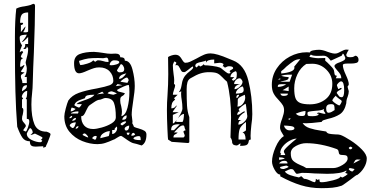

<svg xmlns="http://www.w3.org/2000/svg" viewBox="-20 -748 1936 1003"><path d="M244 -47Q244 -41 228 -2Q219 16 219 19L206 24V16Q194 16 184 17Q174 18 165 18Q151 18 143.5 12.5Q136 7 136 -10Q110 -10 97 -29Q84 -48 70 -86Q63 -176 60.5 -270.5Q58 -365 58 -493V-557Q58 -644 65 -703Q82 -712 108 -715Q112 -716 126 -718.5Q140 -721 151 -727L154 -728Q163 -728 163 -717Q163 -637 157 -475Q153 -396 151 -314Q151 -292 147 -254Q146 -246 145 -233Q144 -220 144 -202Q144 -137 160 -98.5Q176 -60 224 -60Q244 -53 244 -47ZM85 -629H99Q99 -627 100 -626Q101 -625 101 -624Q101 -622 96.5 -619.5Q92 -617 89 -617V-580Q92 -584 101.5 -596.5Q111 -609 114 -610Q113 -607 110 -597.5Q107 -588 101 -580Q102 -580 105 -579.5Q108 -579 112 -579Q127 -579 127 -585V-683Q101 -683 93 -670.5Q85 -658 85 -629ZM114 -610ZM108 -370Q105 -366 100 -363.5Q95 -361 92 -358Q89 -355 89 -349Q89 -341 93 -333Q97 -325 97 -314H120V-346H108Q120 -362 120 -391Q120 -397 117 -407Q114 -417 114 -423L120 -448Q127 -471 127 -494Q126 -497 124 -500.5Q122 -504 120 -506Q120 -492 108 -492L101 -494Q108 -497 110 -503Q112 -509 112 -518H127V-555Q121 -548 110.5 -538.5Q100 -529 98 -529L95 -530Q114 -551 120 -567Q109 -567 96 -564.5Q83 -562 83 -553Q83 -530 89 -521Q95 -512 95 -511Q95 -509 89 -495.5Q83 -482 83 -475Q85 -476 88.5 -478.5Q92 -481 95 -481Q97 -481 99 -478.5Q101 -476 101 -475Q98 -472 94 -465Q90 -458 89 -454Q89 -448 94.5 -446.5Q100 -445 101 -444Q90 -441 87.5 -428Q85 -415 85 -399Q93 -399 98 -403.5Q103 -408 105 -408L108 -407Q105 -399 98.5 -389Q92 -379 89 -375Q92 -370 108 -370ZM95 -271Q97 -273 105.5 -278Q114 -283 117.5 -289Q121 -295 121 -303Q107 -303 101 -295Q95 -287 95 -271ZM133 -111Q133 -121 130.5 -124Q128 -127 120 -127V-228L114 -234Q122 -234 122 -273Q112 -273 103 -262.5Q94 -252 94 -241Q94 -240 97.5 -237.5Q101 -235 101 -234L95 -228V-185Q102 -183 102 -172Q102 -165 99 -150Q95 -140 95 -128Q95 -117 105 -107Q115 -97 115 -90Q115 -87 109 -79.5Q103 -72 101 -67Q102 -67 107 -64Q112 -61 114 -61Q119 -61 126 -82Q133 -103 133 -111ZM194 -18Q195 -19 198.5 -22Q202 -25 202 -29Q202 -31 186 -39Q170 -47 163 -50Q160 -50 153 -46.5Q146 -43 138 -43Q141 -44 145.5 -49Q150 -54 151 -55Q151 -62 147.5 -69Q144 -76 138 -79Q135 -79 128.5 -67.5Q122 -56 120 -50Q120 -29 145 -17Q170 -5 191 -5Q197 -5 201 -13Z M704 -77Q725 -71 735 -64.5Q745 -58 745 -45Q745 -2 720 12Q689 2 677 0Q665 -2 632 -26Q615 -38 613 -38Q605 -38 590.5 -28Q576 -18 572 -18Q548 -7 529 -1Q510 5 489 5Q450 5 410 -11Q370 -27 343 -59.5Q316 -92 316 -140Q316 -153 323.5 -181.5Q331 -210 337 -223Q356 -250 392 -263Q428 -276 486 -286Q532 -295 552 -302.5Q572 -310 572 -325Q572 -355 552.5 -375.5Q533 -396 498 -396Q484 -396 471 -392Q458 -388 437 -379Q407 -365 393 -365Q367 -365 367 -418Q367 -454 396 -465.5Q425 -477 471 -477Q480 -477 494.5 -475Q509 -473 516 -472Q543 -467 560 -467L583 -468Q608 -468 608 -449Q620 -449 626 -445.5Q632 -442 632 -431Q660 -431 672 -385Q684 -339 684 -299Q684 -272 676 -222Q668 -172 668 -148Q668 -142 670 -130.5Q672 -119 672 -113L671 -104L677 -93Q677 -87 683 -84Q689 -81 704 -77ZM518 -429Q531 -424 547 -424Q547 -447 536 -447Q532 -447 527.5 -445.5Q523 -444 518 -444L492 -445Q459 -445 441 -442.5Q423 -440 393 -430Q393 -426 395.5 -418Q398 -410 400 -408Q411 -408 435.5 -415.5Q460 -423 467 -433L477 -425Q478 -425 483 -429Q488 -433 492 -433Q504 -433 518 -429ZM603 -423Q603 -433 576 -433Q567 -433 560 -425.5Q553 -418 553 -408L563 -407Q573 -407 588 -411.5Q603 -416 603 -423ZM591 -381Q591 -378 595 -374Q599 -370 604 -370Q618 -370 623.5 -374Q629 -378 629 -388Q629 -395 623.5 -404Q618 -413 611 -413ZM602 -336Q621 -336 640 -365Q637 -364 626 -361Q615 -358 608.5 -351.5Q602 -345 602 -336ZM643 -343Q637 -343 625.5 -335.5Q614 -328 609 -321L646 -315Q646 -317 649 -322Q652 -327 652 -329Q652 -333 648.5 -338Q645 -343 643 -343ZM620 -303 594 -309 585 -298ZM633 -260Q627 -250 618 -246Q613 -243 610.5 -239Q608 -235 608 -223Q608 -209 613 -194Q617 -176 617 -165Q617 -155 614 -141Q636 -146 646 -185Q656 -224 656 -268Q656 -294 653 -304Q643 -304 623.5 -295Q604 -286 591 -278Q593 -272 598.5 -270Q604 -268 616 -265.5Q628 -263 633 -260ZM542 -260Q547 -258 556.5 -256Q566 -254 572 -253Q575 -254 581 -256Q587 -258 591 -260Q586 -263 577 -266.5Q568 -270 564 -271Q558 -271 551 -268Q544 -265 542 -260ZM514 -269 486 -255 523 -260ZM407 -204H380Q384 -210 395.5 -215Q407 -220 420 -224Q441 -231 454 -237.5Q467 -244 473 -253H469Q450 -253 437.5 -250Q425 -247 424 -235Q416 -232 402.5 -227.5Q389 -223 380.5 -216.5Q372 -210 368 -199Q370 -196 380 -191Q390 -186 393 -186Q395 -186 401 -193.5Q407 -201 407 -204ZM585 -134V-138Q585 -184 575.5 -210Q566 -236 530 -236Q525 -236 515 -231.5Q505 -227 501 -227Q490 -227 472.5 -215Q455 -203 449 -199Q443 -195 438.5 -186.5Q434 -178 430 -170Q424 -156 418.5 -148.5Q413 -141 404 -141Q404 -110 420 -92Q436 -74 467 -74Q483 -74 512 -82Q541 -90 563 -103.5Q585 -117 585 -134ZM349 -166Q356 -166 363 -170Q370 -174 375 -179Q371 -181 365.5 -183Q360 -185 356 -186Q353 -186 351 -178Q349 -170 349 -166ZM390 -165Q390 -166 385 -166Q376 -166 364.5 -163Q353 -160 350 -155H387Q390 -158 390 -165ZM619 -122Q632 -122 637 -127Q642 -132 642 -145Q634 -145 626.5 -137.5Q619 -130 619 -122ZM343 -133 344 -130Q347 -130 352 -133Q357 -136 357 -138L356 -143Q353 -143 348 -139Q343 -135 343 -133ZM356 -117Q377 -117 377 -132Q364 -132 356 -117ZM619 -93Q623 -95 631 -101.5Q639 -108 639 -111Q639 -114 635 -114Q629 -114 620.5 -109.5Q612 -105 609 -100Q610 -98 613 -95.5Q616 -93 619 -93ZM376 -109Q366 -109 356.5 -105Q347 -101 344 -93Q345 -89 350.5 -84.5Q356 -80 359 -79Q366 -79 371 -91Q376 -103 376 -109ZM638 -66Q655 -66 655 -92Q649 -92 640 -87Q631 -82 631 -75Q631 -72 633.5 -69Q636 -66 638 -66ZM390 -89Q377 -89 375 -75Q390 -77 390 -89ZM592 -78 591 -87Q588 -86 583.5 -81Q579 -76 578 -74Q578 -72 579 -70.5Q580 -69 580 -69H566V-48Q576 -48 584 -57.5Q592 -67 592 -78ZM554 -63Q538 -63 521 -52.5Q504 -42 504 -26L547 -37Q549 -37 551 -47.5Q553 -58 554 -63ZM657 -55H642Q642 -46 649 -42Q657 -47 657 -55ZM686 -46Q681 -54 677 -54Q672 -54 669 -49Q666 -44 666 -39Q683 -39 686 -46ZM441 -30Q441 -35 433.5 -43Q426 -51 422 -51Q415 -51 411 -43Q415 -41 425.5 -35.5Q436 -30 441 -30ZM485 -37 480 -38Q468 -38 461 -26Q474 -18 476 -18Q480 -18 482.5 -24.5Q485 -31 485 -37ZM715 -16Q715 -25 713.5 -31Q712 -37 705 -37Q697 -37 688.5 -34Q680 -31 677 -26Q677 -16 715 -16Z M1184 -30 1185 -64Q1187 -110 1187 -133Q1187 -240 1166 -321Q1152 -333 1142 -344Q1128 -359 1115 -365Q1102 -371 1071 -371Q1049 -371 1028 -364.5Q1007 -358 975 -339Q963 -332 959 -317.5Q955 -303 955 -281Q955 -227 957 -195.5Q959 -164 969 -136V-7Q969 -1 960 -1Q930 -3 905 -5Q880 -7 877 -7L858 -19Q857 -20 854.5 -75Q852 -130 852 -173Q852 -214 855 -250Q859 -308 859 -361L858 -450Q865 -455 876.5 -458.5Q888 -462 895 -462Q909 -462 917 -455Q925 -448 932 -435Q941 -420 948 -420Q961 -420 973 -425.5Q985 -431 1006 -442Q1031 -456 1046.5 -462.5Q1062 -469 1080 -469Q1111 -469 1176 -441L1198 -432Q1257 -409 1277.5 -326.5Q1298 -244 1298 -152Q1298 -126 1293 -94Q1289 -56 1289 -38Q1289 -25 1290 -19Q1280 -19 1279 -9Q1278 1 1271 7.5Q1264 14 1234 14Q1236 8 1236 3Q1236 1 1235 1Q1233 2 1227.5 6.5Q1222 11 1217 12Q1206 12 1198 7L1193 -1Q1193 -18 1184 -30ZM1129 -395Q1133 -394 1148 -381Q1150 -380 1159.5 -372Q1169 -364 1176 -364Q1184 -364 1184 -371L1179 -376Q1181 -380 1189.5 -384Q1198 -388 1198 -392Q1198 -402 1176 -402Q1169 -402 1163.5 -398.5Q1158 -395 1154 -395Q1149 -402 1145 -402L1143 -401L1148 -413Q1141 -420 1128 -420Q1122 -420 1113 -418.5Q1104 -417 1099 -417V-437Q1061 -437 1056 -420V-432Q1052 -429 1044 -427.5Q1036 -426 1034 -425Q1017 -422 1008.5 -417.5Q1000 -413 1000 -402Q1000 -401 1003 -399Q1006 -397 1006 -395L1019 -407Q1019 -407 1025 -401H1028Q1031 -402 1037 -406Q1043 -410 1043 -413L1049 -407Q1064 -407 1090 -403.5Q1116 -400 1129 -395ZM933 -181Q933 -194 932 -203.5Q931 -213 930 -220Q926 -244 926 -258Q926 -266 927 -271L914 -266Q921 -276 923.5 -282.5Q926 -289 928 -300L932 -321Q937 -340 947.5 -353Q958 -366 973 -377Q989 -389 989 -396Q989 -399 988 -401Q981 -399 965 -385Q963 -384 955 -377.5Q947 -371 942 -371Q933 -371 929 -375.5Q925 -380 920 -391Q916 -399 912.5 -403.5Q909 -408 902 -408Q898 -408 895 -407Q897 -409 899 -413Q901 -417 901 -420Q901 -423 896.5 -424.5Q892 -426 891 -427Q890 -427 886.5 -419Q883 -411 883 -407Q883 -389 887 -359Q890 -341 890 -330L889 -309Q891 -309 893 -306.5Q895 -304 895 -303Q895 -295 889 -279Q883 -261 883 -253H908L889 -235L895 -228Q883 -219 879 -209Q875 -199 875 -182Q894 -182 901 -198Q901 -194 903 -194Q903 -193 892.5 -179Q882 -165 882 -162H914L883 -148V-103Q892 -103 912.5 -135Q933 -167 933 -181ZM1217 -358V-362Q1217 -375 1210 -376Q1184 -366 1184 -345H1204L1191 -333L1198 -326Q1211 -332 1214 -338.5Q1217 -345 1217 -358ZM1205 -282Q1218 -282 1232.5 -295Q1247 -308 1247 -321Q1247 -325 1242 -332Q1237 -339 1232 -339Q1221 -339 1212 -329.5Q1203 -320 1203 -309H1235Q1223 -307 1214 -300Q1205 -293 1205 -282ZM1212 -259Q1230 -259 1241.5 -262.5Q1253 -266 1253 -278Q1253 -283 1252 -287.5Q1251 -292 1247 -297Q1234 -293 1223 -282Q1212 -271 1212 -259ZM1215 -241 1216 -235Q1220 -236 1224 -241.5Q1228 -247 1229 -250L1228 -253Q1215 -253 1215 -241ZM1222 -212Q1222 -197 1220 -191Q1237 -191 1249 -206Q1261 -221 1261 -239L1259 -253Q1244 -247 1233 -240.5Q1222 -234 1222 -226ZM1225 -97Q1241 -97 1256.5 -112Q1272 -127 1272 -142Q1272 -146 1271 -148Q1265 -206 1263 -206Q1261 -206 1244 -193.5Q1227 -181 1227 -175Q1227 -173 1230 -170Q1233 -167 1235 -167Q1227 -167 1223 -161Q1219 -155 1219 -148Q1229 -148 1241 -158Q1251 -166 1259 -166V-162Q1230 -146 1223 -121H1241Q1225 -117 1225 -97ZM900 -111H932Q936 -111 938.5 -124.5Q941 -138 941 -153Q931 -153 915.5 -137Q900 -121 900 -111ZM1226 -19H1263Q1263 -51 1247 -56Q1250 -57 1257.5 -61.5Q1265 -66 1265 -68V-111Q1238 -91 1232 -74Q1226 -57 1226 -19ZM874 -68H889L920 -99H914Q894 -99 884 -93Q874 -87 874 -68ZM886 -30H939Q941 -31 943 -34Q945 -37 945 -39Q945 -43 941.5 -50.5Q938 -58 938 -60Q938 -62 943 -65Q948 -68 951 -68Q947 -70 945.5 -77Q944 -84 942.5 -88.5Q941 -93 936 -93Q924 -93 907.5 -75.5Q891 -58 889 -56H908Q905 -51 898.5 -48Q892 -45 889 -41.5Q886 -38 886 -30Z M1896 80Q1896 104 1881.5 128Q1867 152 1845 167V166Q1841 166 1811 190Q1804 195 1787 207.5Q1770 220 1765 222Q1742 230 1717 232.5Q1692 235 1659 235Q1602 235 1551.5 219.5Q1501 204 1444 173V164Q1429 164 1415 139.5Q1401 115 1401 96Q1401 64 1419.5 21Q1438 -22 1463 -37Q1460 -43 1451.5 -56.5Q1443 -70 1443 -82Q1443 -101 1454 -128Q1464 -156 1464 -172Q1464 -187 1457.5 -198Q1451 -209 1437 -224Q1419 -242 1409.5 -259.5Q1400 -277 1400 -305Q1400 -352 1426 -391Q1452 -430 1494 -452.5Q1536 -475 1583 -475L1599 -474Q1600 -482 1616.5 -485Q1633 -488 1647 -488Q1665 -488 1692 -477Q1695 -476 1707.5 -472Q1720 -468 1730 -468Q1740 -468 1749.5 -473Q1759 -478 1761 -479Q1779 -489 1789 -489L1802 -488Q1799 -484 1795 -476.5Q1791 -469 1789 -463Q1789 -454 1794.5 -451.5Q1800 -449 1810 -449Q1823 -449 1829 -453Q1835 -457 1839 -457Q1853 -452 1853 -435Q1853 -423 1842 -419.5Q1831 -416 1812 -416H1795Q1771 -416 1771 -408Q1771 -390 1787 -356Q1802 -324 1802 -308Q1802 -303 1799 -300.5Q1796 -298 1796 -296Q1796 -291 1799 -282Q1802 -273 1802 -272Q1802 -258 1796 -242Q1789 -226 1789 -209Q1780 -167 1755 -151Q1730 -135 1693 -127Q1677 -123 1669.5 -120Q1662 -117 1660 -111Q1602 -104 1579 -104L1561 -105Q1572 -87 1597.5 -78.5Q1623 -70 1659 -65Q1676 -63 1684 -61Q1688 -52 1699.5 -49.5Q1711 -47 1731 -46Q1752 -46 1759 -43Q1778 -36 1811.5 -14.5Q1845 7 1870.5 33Q1896 59 1896 80ZM1596 -452Q1597 -450 1614.5 -447Q1632 -444 1641 -444L1679 -445V-431Q1688 -424 1702.5 -409Q1717 -394 1721 -388Q1725 -382 1726 -372Q1727 -362 1729 -357.5Q1731 -353 1740 -352L1734 -339H1763Q1763 -351 1757.5 -360Q1752 -369 1741 -381Q1739 -384 1733 -391Q1727 -398 1727 -404Q1730 -415 1756 -423Q1771 -429 1777.5 -433.5Q1784 -438 1784 -446Q1783 -447 1779.5 -456.5Q1776 -466 1771 -468L1765 -457L1708 -431Q1705 -434 1700 -440.5Q1695 -447 1688.5 -451.5Q1682 -456 1673 -457L1640 -456Q1611 -456 1604 -463Q1601 -460 1599 -456.5Q1597 -453 1596 -452ZM1449 -364Q1518 -371 1518 -394Q1518 -398 1517 -400L1549 -439Q1529 -439 1514.5 -429.5Q1500 -420 1476 -400Q1464 -387 1449 -376ZM1517 -287Q1517 -253 1523.5 -235.5Q1530 -218 1547.5 -210.5Q1565 -203 1599 -203Q1648 -203 1682 -230.5Q1716 -258 1716 -310Q1716 -353 1685 -384Q1654 -415 1611 -415L1580 -414Q1550 -395 1533.5 -359.5Q1517 -324 1517 -287ZM1488 -345Q1488 -335 1481 -331.5Q1474 -328 1461 -325.5Q1448 -323 1444 -321H1493L1506 -358Q1503 -358 1484 -358Q1465 -358 1449 -352Q1457 -349 1470 -347Q1483 -345 1488 -345ZM1444 -339 1432 -333H1444ZM1762 -323Q1756 -323 1748 -315Q1740 -307 1740 -302Q1741 -299 1743 -293Q1745 -287 1747 -283Q1751 -283 1754.5 -286Q1758 -289 1763 -289Q1763 -287 1764 -286Q1765 -285 1765 -284Q1765 -283 1752 -276Q1739 -269 1739 -262Q1747 -250 1751.5 -245Q1756 -240 1765 -240Q1778 -240 1778 -276Q1778 -323 1762 -323ZM1448 -308Q1439 -308 1435 -305.5Q1431 -303 1431 -294Q1457 -294 1475 -308H1456ZM1488 -272V-296Q1483 -293 1473 -286.5Q1463 -280 1456 -277ZM1484 -259H1444Q1448 -251 1451.5 -249Q1455 -247 1463 -247Q1471 -247 1477.5 -249.5Q1484 -252 1484 -259ZM1750 -233Q1748 -235 1742 -239.5Q1736 -244 1734 -248Q1716 -230 1716 -222Q1724 -213 1735 -206Q1746 -199 1752 -197Q1755 -197 1759.5 -205Q1764 -213 1765 -216Q1766 -221 1762 -224.5Q1758 -228 1750 -233ZM1709 -204Q1684 -204 1684 -182Q1684 -159 1696 -159Q1704 -159 1712.5 -163.5Q1721 -168 1728 -173Q1728 -191 1725.5 -197.5Q1723 -204 1709 -204ZM1680 -153Q1680 -158 1675.5 -163Q1671 -168 1671 -172Q1671 -173 1673 -179Q1663 -171 1626 -169Q1604 -167 1595 -165Q1586 -163 1586 -157Q1586 -145 1590.5 -143Q1595 -141 1612 -141Q1645 -141 1645 -154H1635Q1635 -154 1641 -160Q1648 -160 1659.5 -156.5Q1671 -153 1680 -153ZM1576 -168Q1558 -168 1525 -154Q1534 -146 1540.5 -144Q1547 -142 1558 -142Q1570 -142 1573 -147.5Q1576 -153 1576 -168ZM1488 -122Q1494 -122 1499 -129H1488ZM1463 -92Q1466 -81 1474 -74Q1482 -67 1493 -67Q1518 -67 1518 -78Q1518 -87 1498 -89.5Q1478 -92 1463 -92ZM1449 56 1444 62H1470Q1470 58 1466.5 53Q1463 48 1463 42Q1463 35 1485 14.5Q1507 -6 1530 -24Q1514 -24 1493.5 -13Q1473 -2 1458.5 15.5Q1444 33 1444 50Q1445 52 1446.5 53.5Q1448 55 1449 56ZM1796 80Q1796 69 1790.5 65.5Q1785 62 1775 62Q1759 62 1754.5 58.5Q1750 55 1749 45Q1748 35 1740 31Q1654 0 1579 0Q1553 0 1526 14.5Q1499 29 1499 53Q1499 80 1511 91.5Q1523 103 1548 114Q1567 121 1580 130H1721Q1742 130 1769 114Q1796 98 1796 80ZM1802 24Q1802 27 1805 29.5Q1808 32 1810 32Q1817 32 1821 24Q1815 18 1810 18Q1809 19 1805.5 21Q1802 23 1802 24ZM1438 74V87Q1442 87 1450.5 85Q1459 83 1468 81Q1462 76 1453.5 75Q1445 74 1438 74ZM1864 86 1849 85Q1839 85 1835 90.5Q1831 96 1826 106ZM1438 106H1482Q1482 92 1466 92Q1446 92 1438 106ZM1463 135Q1482 129 1488 124Q1486 122 1482 119.5Q1478 117 1475 117Q1469 118 1459.5 120Q1450 122 1444 124L1443 127Q1443 135 1463 135ZM1832 135Q1812 130 1808 130Q1806 130 1804 132Q1802 134 1802 135Q1802 139 1809 143.5Q1816 148 1821 148Q1824 146 1827.5 142Q1831 138 1832 135ZM1796 160 1783 155Q1790 148 1790 145L1789 143Q1762 160 1689 160Q1667 160 1623 158Q1590 155 1557 155Q1554 155 1544.5 157.5Q1535 160 1530 160Q1526 159 1521.5 151.5Q1517 144 1513 139.5Q1509 135 1499 135Q1494 135 1468 148Q1476 160 1496.5 167Q1517 174 1542 179Q1544 177 1548 175Q1552 173 1555 173Q1556 173 1561 179Q1566 185 1568 186Q1578 186 1588 190Q1598 194 1600 195Q1613 202 1623 204Q1630 203 1630 186Q1639 192 1639 192Q1640 192 1642 190.5Q1644 189 1649 189Q1649 199 1650.5 201.5Q1652 204 1661 204Q1680 204 1719.5 194Q1759 184 1759 173Q1759 175 1763 177Q1767 179 1770 179Q1775 177 1785.5 170Q1796 163 1796 160Z"/></svg>

Font: Cabin Sketch
Style: Regular
Weight: 400
Version: Version 1.100